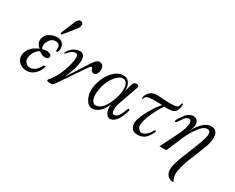

<svg xmlns="http://www.w3.org/2000/svg" viewBox="-115 -1120 2219 1813"><g transform="rotate(30 995.0 -213.0)"><path d="M306 -339Q309 -315 295 -289H278Q278 -290 280 -313Q283 -368 232 -370Q186 -370 160 -322Q147 -300 147 -275Q147 -256 157 -240Q190 -250 209 -249Q235 -245 247 -236.5Q259 -228 257 -214Q254 -185 211 -186Q184 -188 149 -214Q117 -196 98 -162Q79 -128 79 -94Q80 -67 99 -48.5Q118 -30 146 -31Q207 -34 247 -115H269Q257 -66 219 -28Q183 8 135 10Q83 11 51 -16.5Q19 -44 17 -86Q15 -130 45.5 -169.5Q76 -209 134 -232Q95 -264 95 -305Q95 -322 102 -337Q117 -377 160 -395Q193 -409 226 -409Q298 -408 306 -339ZM367 -624Q367 -600 351 -581L254 -459Q246 -449 239 -451Q228 -456 239 -477L296 -616Q313 -654 339 -654Q367 -654 367 -624Z M735 -368Q737 -356 737 -349Q737 -326 726.5 -307Q716 -288 701 -285Q688 -281 675.5 -288.5Q663 -296 659 -310Q656 -328 647 -328Q643 -328 635 -325Q630 -322 547 -199Q426 -17 412 -6Q410 -4 404 -1Q393 -1 376 0Q346 0 346 -11Q346 -15 349 -22Q364 -37 373 -50Q397 -82 415 -119Q455 -203 469 -278Q475 -310 475 -331Q475 -369 447 -369Q413 -369 375 -322Q361 -305 356 -311Q353 -315 364 -335Q404 -393 463 -402Q508 -410 525 -373Q532 -358 532 -333Q532 -258 472 -121Q492 -151 584 -295Q623 -358 639 -377Q665 -409 687 -409Q724 -409 735 -368Z M1158 -147Q1148 -104 1127 -64Q1090 8 1039 10Q1014 11 995 -21Q972 -63 982 -115Q961 -59 923 -24.5Q885 10 846 10Q803 10 775 -38Q751 -79 750 -137Q750 -161 754 -181Q770 -269 818 -333Q877 -410 944 -410Q957 -410 964 -409Q991 -406 1011 -379Q1032 -351 1032 -303Q1032 -294 1030 -280Q1035 -295 1046 -339Q1054 -374 1060 -383Q1071 -403 1091 -403Q1119 -403 1119 -384Q1119 -377 1104 -335Q1085 -284 1039 -151Q1029 -121 1029 -87Q1029 -49 1048 -43Q1076 -37 1100 -71Q1121 -101 1135 -147Q1140 -161 1148 -161Q1160 -161 1158 -147ZM993 -189Q1013 -249 1013 -295Q1013 -381 957 -383Q923 -383 881 -337Q840 -287 821 -222Q806 -164 806 -121Q806 -72 827 -49Q840 -33 857 -33Q939 -33 993 -189Z M1569 -442Q1565 -369 1519 -353Q1498 -344 1425 -347Q1322 -180 1316 -88Q1314 -63 1330 -43.5Q1346 -24 1364 -25Q1397 -25 1435 -69Q1449 -88 1454 -98Q1461 -110 1468 -111Q1476 -113 1476 -105Q1476 -95 1453 -58Q1431 -22 1407 -8Q1380 10 1335 10Q1294 10 1274 -19Q1257 -45 1259 -81Q1264 -135 1318 -229Q1366 -312 1402 -349Q1374 -353 1311 -351Q1259 -350 1241 -343Q1228 -338 1222 -326Q1218 -316 1215 -310.5Q1212 -305 1209 -307Q1206 -308 1206 -311Q1203 -329 1219 -357Q1250 -410 1315 -408L1421 -402Q1529 -398 1543 -418Q1548 -425 1553 -445Q1556 -459 1563 -459Q1571 -459 1569 -442Z M1978 -311Q1977 -264 1943 -182L1878 -21Q1843 72 1836 138Q1832 177 1858 227Q1835 232 1812 218Q1770 192 1770 138Q1768 87 1818 -35Q1843 -93 1883 -198Q1920 -294 1920 -328Q1920 -349 1910.5 -359Q1901 -369 1881 -368Q1836 -366 1780 -279Q1738 -215 1710 -142Q1683 -81 1649 0H1575Q1591 -29 1672 -194Q1714 -282 1714 -327Q1714 -362 1692 -366Q1671 -371 1644 -341L1611 -293Q1599 -274 1592 -274Q1582 -274 1582 -283Q1582 -290 1596 -313L1635 -368Q1667 -403 1705 -408Q1734 -410 1751.5 -393Q1769 -376 1769 -346Q1769 -316 1748 -272Q1825 -410 1906 -409Q1984 -407 1978 -311Z"/></g></svg>

Font: GFS Solomos
Style: Regular
Weight: 400
Designer: George D. Matthiopoulos
Foundry: George D. Matthiopoulos
Version: Version 1.000